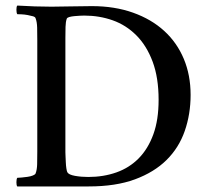

<svg xmlns="http://www.w3.org/2000/svg" viewBox="-20 -670 752 690"><path d="M283 -614Q277 -614 267 -613.5Q257 -613 247 -612Q237 -611 229.5 -609Q222 -607 220 -603Q216 -592 215.5 -573.5Q215 -555 215 -533V-123Q215 -119 215.5 -108.5Q216 -98 216.5 -86.5Q217 -75 218.5 -65Q220 -55 222 -51Q227 -42 249.5 -38Q272 -34 297 -34Q352 -34 398.5 -50.5Q445 -67 478.5 -101Q512 -135 531 -187Q550 -239 550 -311Q550 -391 528.5 -448.5Q507 -506 470 -543Q433 -580 385 -597Q337 -614 283 -614ZM165 -646Q194 -646 234.5 -647Q275 -648 310 -648Q392 -648 458 -624.5Q524 -601 570 -559Q616 -517 640.5 -458.5Q665 -400 665 -329Q665 -260 644 -199.5Q623 -139 578.5 -95Q534 -51 465 -25.5Q396 0 299 0H42Q39 -4 39 -15Q39 -26 42 -31Q47 -31 57.5 -32Q68 -33 79 -34.5Q90 -36 98.5 -39.5Q107 -43 108 -47Q113 -60 113.5 -80Q114 -100 114 -125V-525Q114 -550 113.5 -570.5Q113 -591 108 -604Q107 -609 98.5 -611.5Q90 -614 79 -616Q68 -618 57.5 -618.5Q47 -619 42 -619Q39 -624 39 -635Q39 -646 42 -650Q74 -648 105 -647Q136 -646 165 -646Z"/></svg>

Font: Vermiglione Medium
Style: Regular
Weight: 500
Version: Version 1.000